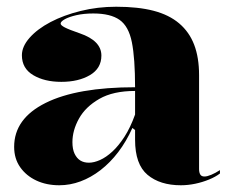

<svg xmlns="http://www.w3.org/2000/svg" viewBox="-20 -535 684 570"><path d="M325 -515Q390 -515 436 -503Q482 -491 512 -465.5Q542 -440 556.5 -402Q571 -364 571 -312V-33Q571 -23 574.5 -17Q578 -11 587 -11Q595 -11 607 -16Q619 -21 633 -30V-20Q620 -10 600.5 -2Q581 6 559.5 10.5Q538 15 517 15Q455 15 418 -16Q381 -47 381 -120Q381 -129 381 -133Q381 -137 381 -140.5Q381 -144 381 -149L373 -155Q355 -115 331 -83.5Q307 -52 278.5 -30Q250 -8 219 3.5Q188 15 156 15Q118 15 88 1Q58 -13 40 -38.5Q22 -64 22 -99Q22 -183 115.5 -229.5Q209 -276 381 -276Q381 -362 371.5 -409.5Q362 -457 335 -476Q308 -495 257 -495Q229 -495 207 -490Q185 -485 172.5 -478Q160 -471 160 -465Q160 -460 172.5 -453.5Q185 -447 217 -436Q281 -414 281 -370Q281 -332 247 -312Q213 -292 162 -292Q112 -292 78.5 -312Q45 -332 45 -371Q45 -397 68 -423Q91 -449 130 -469.5Q169 -490 219.5 -502.5Q270 -515 325 -515ZM381 -265Q316 -265 275 -241.5Q234 -218 214.5 -183Q195 -148 195 -113Q195 -92 201.5 -78.5Q208 -65 218.5 -58.5Q229 -52 244 -52Q259 -52 277 -60Q295 -68 313.5 -85Q332 -102 349.5 -129Q367 -156 381 -195Z"/></svg>

Font: Kalnia Thin SemiBold
Style: Regular
Weight: 600
Version: Version 1.105